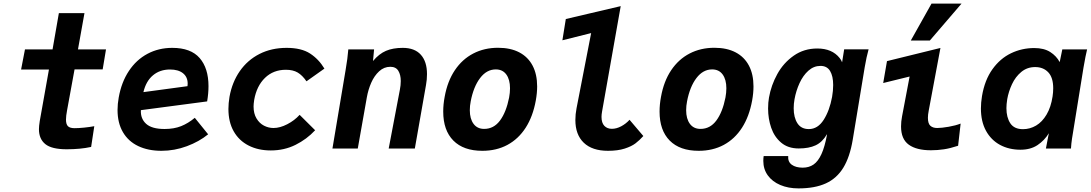

<svg xmlns="http://www.w3.org/2000/svg" viewBox="-20 -824 6050 1065"><path d="M196 -107.5Q196 -123.5 200.5 -152.5L251.5 -438.5H97L118.5 -550H271.5L306.5 -751H448.5L412.5 -550H568L549.5 -439H393.5L352 -212Q346 -180.5 346 -160.5Q346 -134.5 357 -123.8Q368 -113 394 -113Q416 -113 447.5 -116.2Q479 -119.5 503 -124L485.5 -9Q426 4 350 4Q266.5 4 231.2 -24.8Q196 -53.5 196 -107.5Z M632 -214Q632 -247.5 638.5 -283Q653.5 -368 694.8 -430.2Q736 -492.5 798 -525.5Q860 -558.5 935.5 -558.5Q1038.5 -558.5 1087.5 -502Q1136.5 -445.5 1136.5 -346Q1136.5 -306 1129 -261.5L761.5 -213Q759 -165.5 790.8 -137Q822.5 -108.5 893 -108.5Q945 -108.5 984.5 -124.2Q1024 -140 1060.5 -170.5L1134.5 -79Q1085 -38.5 1016.5 -13Q948 12.5 875.5 12.5Q801.5 12.5 746.5 -13.8Q691.5 -40 661.8 -91Q632 -142 632 -214ZM1021 -360Q1021 -397 995 -417.8Q969 -438.5 923 -438.5Q867 -438.5 828.5 -406.2Q790 -374 775.5 -313L1020 -346Q1021 -356 1021 -360Z M1247 -219.5Q1247 -251 1253 -287Q1267.5 -368 1310.2 -429.5Q1353 -491 1419.5 -524.8Q1486 -558.5 1570 -558.5Q1651.5 -558.5 1699.8 -527.2Q1748 -496 1779.5 -443.5L1680 -373Q1657 -406.5 1631 -421.8Q1605 -437 1566 -437Q1496 -437 1449.8 -392Q1403.5 -347 1390 -270Q1386.5 -247.5 1386.5 -233.5Q1386.5 -194 1402.8 -167Q1419 -140 1444.2 -127Q1469.5 -114 1497 -114Q1533 -114 1573.2 -134.8Q1613.5 -155.5 1642 -187L1728 -101.5Q1681.5 -51.5 1619.2 -20.5Q1557 10.5 1482 10.5Q1412 10.5 1358.8 -16.8Q1305.5 -44 1276.2 -95.8Q1247 -147.5 1247 -219.5Z M1912 -550H2055L2049 -485.5Q2082.5 -525.5 2121 -542Q2159.5 -558.5 2214 -558.5Q2280 -558.5 2314.2 -520.5Q2348.5 -482.5 2348.5 -413Q2348.5 -382 2343 -352.5L2281 0H2136L2198 -326Q2203 -351 2203 -374.5Q2203 -409 2189.5 -431.2Q2176 -453.5 2145 -453.5Q2110 -453.5 2083 -428.5Q2056 -403.5 2039.2 -365.2Q2022.5 -327 2015 -285L1964.5 0H1824L1897 -435.5Q1908.5 -502 1912 -550Z M2438.5 -205Q2438.5 -245 2446.5 -287Q2462 -373.5 2503 -434.5Q2544 -495.5 2605.2 -527.2Q2666.5 -559 2742.5 -559Q2812 -559 2860.5 -533.5Q2909 -508 2934.2 -460Q2959.5 -412 2959.5 -344.5Q2959.5 -308 2952 -266.5Q2936 -178 2895.8 -115.5Q2855.5 -53 2794.5 -20.2Q2733.5 12.5 2655.5 12.5Q2551 12.5 2494.8 -44.2Q2438.5 -101 2438.5 -205ZM2804 -283Q2809 -309.5 2809 -334.5Q2809 -382.5 2788.5 -410.8Q2768 -439 2730 -439Q2679.5 -439 2643 -391Q2606.5 -343 2591 -262Q2586 -237 2586 -212.5Q2586 -165 2606.8 -137Q2627.5 -109 2665.5 -109Q2719 -109 2753.5 -155.5Q2788 -202 2804 -283Z M3171.5 -158.5Q3171.5 -190.5 3178 -223.5L3259 -640.5L3099.5 -600.5L3118.5 -718.5L3423 -790L3319.5 -205Q3316.5 -188.5 3316.5 -175.5Q3316.5 -142.5 3332.2 -126Q3348 -109.5 3374 -109.5Q3399.5 -109.5 3425.8 -123.5Q3452 -137.5 3472 -159.5L3548.5 -69.5Q3527.5 -46 3505.2 -29Q3483 -12 3445 0.2Q3407 12.5 3352.5 12.5Q3265 12.5 3218.2 -32.2Q3171.5 -77 3171.5 -158.5Z M3638.5 -205Q3638.5 -245 3646.5 -287Q3662 -373.5 3703 -434.5Q3744 -495.5 3805.2 -527.2Q3866.5 -559 3942.5 -559Q4012 -559 4060.5 -533.5Q4109 -508 4134.2 -460Q4159.5 -412 4159.5 -344.5Q4159.5 -308 4152 -266.5Q4136 -178 4095.8 -115.5Q4055.5 -53 3994.5 -20.2Q3933.5 12.5 3855.5 12.5Q3751 12.5 3694.8 -44.2Q3638.5 -101 3638.5 -205ZM4004 -283Q4009 -309.5 4009 -334.5Q4009 -382.5 3988.5 -410.8Q3968 -439 3930 -439Q3879.5 -439 3843 -391Q3806.5 -343 3791 -262Q3786 -237 3786 -212.5Q3786 -165 3806.8 -137Q3827.5 -109 3865.5 -109Q3919 -109 3953.5 -155.5Q3988 -202 4004 -283Z M4214 68.5Q4214 54 4216 41.5H4352Q4349.5 73.5 4372 89.8Q4394.5 106 4432.5 106Q4467.5 106 4492.8 88.5Q4518 71 4536.5 30.8Q4555 -9.5 4567.5 -78L4566.5 -78.5Q4541.5 -35.5 4504.2 -18Q4467 -0.5 4410.5 -0.5Q4351 -0.5 4313 -32.8Q4275 -65 4257.8 -115.2Q4240.5 -165.5 4240.5 -222Q4240.5 -256 4245.5 -283Q4257.5 -351.5 4291.8 -413.5Q4326 -475.5 4382.8 -515.2Q4439.5 -555 4513.5 -555Q4595.5 -555 4637.5 -502Q4646.5 -491 4651 -478.5L4662.5 -550.5H4798Q4786 -507.5 4776.5 -451.5L4710 -49Q4694 47 4657.8 106.2Q4621.5 165.5 4560.8 193.2Q4500 221 4409 221Q4352.5 221 4308.2 202.2Q4264 183.5 4239 149Q4214 114.5 4214 68.5ZM4595.5 -286.5Q4601.5 -321 4601.5 -352.5Q4601.5 -401.5 4584.5 -430Q4567.5 -458.5 4531 -458.5Q4494 -458.5 4464.2 -432Q4434.5 -405.5 4415 -363Q4395.5 -320.5 4387 -273Q4382.5 -248.5 4382.5 -223.5Q4382.5 -172.5 4403.2 -140.2Q4424 -108 4466.5 -108Q4516 -108 4548.8 -159.2Q4581.5 -210.5 4595.5 -286.5Z M4978 -122.5Q4978 -150 4983.5 -178L5025.5 -399.5L4879 -363.5L4900 -485L5196.5 -558L5131.5 -210.5Q5127 -187.5 5127 -170.5Q5127 -138.5 5140.8 -126.2Q5154.5 -114 5178.5 -114Q5203 -114 5241.8 -120.8Q5280.5 -127.5 5308.5 -138.5L5294.5 -15.5Q5250.5 -1 5215.5 4.2Q5180.5 9.5 5143.5 9.5Q5063.5 9.5 5020.8 -21.5Q4978 -52.5 4978 -122.5ZM5032 -599 5147 -804H5313.5L5137.5 -599Z M5421 -222.5Q5421 -255 5427 -291Q5442 -380 5484.8 -439.8Q5527.5 -499.5 5587.8 -528.5Q5648 -557.5 5717 -557.5Q5771 -557.5 5805.5 -535.5Q5840 -513.5 5858 -479.5L5872.5 -550H6010Q6002 -518.5 5990 -449L5929 -71.5L5926.5 -56.5Q5924.5 -42 5922.8 -28Q5921 -14 5920.5 0H5781.5Q5784 -17.5 5793.5 -63L5798 -85Q5773.5 -45 5735 -19.2Q5696.5 6.5 5640.5 6.5Q5577 6.5 5527.2 -20.2Q5477.5 -47 5449.2 -98.5Q5421 -150 5421 -222.5ZM5818.5 -289Q5822 -312 5822 -334.5Q5822 -394 5794.5 -423Q5767 -452 5722 -452Q5677.5 -452 5645 -425Q5612.5 -398 5593.5 -357.2Q5574.5 -316.5 5567 -274Q5562.5 -245 5562.5 -224Q5562.5 -173 5584 -140.2Q5605.5 -107.5 5654.5 -107.5Q5693 -107.5 5727 -127.5Q5761 -147.5 5785.2 -188.5Q5809.5 -229.5 5818.5 -289Z"/></svg>

Font: JuliaMono ExtraBold
Style: Italic
Weight: 800
Italic angle: -9°
Monospace: yes
Designer: cormullion
Foundry: corm
Version: Version 0.057; ttfautohint (v1.8.4)